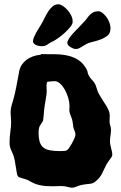

<svg xmlns="http://www.w3.org/2000/svg" viewBox="-20 -857 566 901"><path d="M506.8 -127.9Q505.9 -124 502.7 -119.1Q499.5 -114.3 494.9 -107.9Q490.2 -101.6 485.1 -94.2Q480 -86.9 476.1 -78.1Q469.7 -65.4 465.3 -56.2Q460.9 -46.9 456.8 -39.1Q452.6 -31.2 447.3 -24.4Q441.9 -17.6 433.1 -9.8Q424.8 -2 418.7 1Q412.6 3.9 405.3 5.1Q397.9 6.3 387.9 7.1Q377.9 7.8 361.8 11.2Q349.1 14.2 338.9 18.6Q328.6 22.9 320.8 23.9Q309.6 23.9 296.6 20Q283.7 16.1 267.1 16.1Q257.3 16.1 247.1 16.6Q236.8 17.1 226.1 17.1Q210.4 17.1 195.1 16.1Q179.7 15.1 164.1 11.2Q146 7.3 133.8 0.5Q121.6 -6.3 107.9 -13.2Q102.5 -15.1 96.2 -17.1Q89.8 -19 83.5 -20.8Q77.1 -22.5 72 -24.4Q66.9 -26.4 64.9 -28.8Q61 -33.2 59.1 -44.4Q57.1 -55.7 54.9 -69.8Q52.7 -84 50 -99.4Q47.4 -114.7 43 -127.9Q40 -136.7 36.9 -142.8Q33.7 -148.9 31 -155.3Q28.3 -161.6 26.6 -169.4Q24.9 -177.2 24.9 -189Q24.9 -213.9 28.6 -239Q32.2 -264.2 32.2 -284.2Q32.2 -295.4 31 -306.9Q29.8 -318.4 29.8 -329.1Q29.8 -348.6 36.9 -370.8Q43.9 -393.1 49.8 -418Q56.6 -448.2 61 -473.9Q65.4 -499.5 70.8 -525.9Q74.2 -541 83 -554Q91.8 -566.9 104.5 -576.4Q117.2 -585.9 133.8 -592Q150.4 -598.1 169.9 -600.1Q170.9 -600.1 171.6 -601.6Q172.4 -603 174.8 -603Q208 -603 239.5 -602.5Q271 -602.1 298.3 -595.9Q325.7 -589.8 348.1 -575.2Q370.6 -560.5 386.2 -532.2Q390.1 -525.9 391.1 -518.3Q392.1 -510.7 396 -503.9Q401.9 -491.7 411.1 -482.7Q420.4 -473.6 425.8 -463.9Q431.2 -452.6 434.6 -439.9Q438 -427.2 444.8 -415Q452.6 -400.9 461.4 -387.7Q470.2 -374.5 477.8 -362.1Q485.4 -349.6 490.2 -337.9Q495.1 -326.2 495.1 -314.9Q495.1 -308.1 494.6 -301.3Q494.1 -294.4 494.1 -287.1Q494.1 -277.8 497.1 -269Q500 -260.3 501 -251Q501 -236.8 498.5 -221.7Q496.1 -206.5 496.1 -190.9Q496.1 -185.1 497.8 -177.5Q499.5 -169.9 501.5 -161.9Q503.4 -153.8 505.1 -146Q506.8 -138.2 506.8 -131.8ZM334 -223.1Q334 -234.4 330.6 -241.5Q327.1 -248.5 324.2 -259.8Q322.3 -269 321.5 -278.6Q320.8 -288.1 317.9 -297.9Q314.9 -307.6 310.5 -317.9Q306.2 -328.1 305.2 -337.9Q305.2 -342.8 305.7 -347.2Q306.2 -351.6 306.2 -356.9Q306.2 -377 300 -397.9Q293.9 -418.9 284.2 -436.3Q274.4 -453.6 262 -464.8Q249.5 -476.1 236.8 -476.1Q232.4 -476.1 226.8 -475.6Q221.2 -475.1 216.1 -474.6Q210.9 -474.1 207.5 -473.9Q204.1 -473.6 204.1 -474.1Q200.2 -471.2 199.2 -466.1Q198.2 -460.9 198.2 -454.1Q198.2 -448.7 198.7 -442.1Q199.2 -435.5 199.2 -428.2Q199.2 -417 195.6 -397.5Q191.9 -377.9 189 -356Q187.5 -347.2 186.8 -338.1Q186 -329.1 185.3 -320.3Q184.6 -311.5 183.8 -304Q183.1 -296.4 182.1 -291Q181.6 -288.6 179 -284.7Q176.3 -280.8 173.1 -276.1Q169.9 -271.5 167.2 -267.1Q164.6 -262.7 164.1 -259.8Q161.1 -248 161.1 -235.8Q161.1 -208 166.5 -190.9Q171.9 -173.8 184.1 -164.3Q196.3 -154.8 215.8 -151.4Q235.4 -147.9 264.2 -147.9Q273.9 -147.9 281.7 -148.7Q289.6 -149.4 293.9 -151.9Q298.3 -154.3 304.9 -163.8Q311.5 -173.3 317.9 -184.8Q324.2 -196.3 328.9 -207.3Q333.5 -218.3 334 -223.1ZM320.8 -752Q319.8 -742.7 309.3 -729.7Q298.8 -716.8 284.7 -703.9Q270.5 -690.9 255.6 -680.2Q240.7 -669.4 231 -664.1Q219.2 -659.2 212.9 -654.8Q206.5 -650.4 201.4 -647.2Q196.3 -644 190.7 -642.1Q185.1 -640.1 174.8 -640.1Q168.9 -640.1 161.9 -641.6Q154.8 -643.1 148.7 -646Q142.6 -648.9 138.7 -653.1Q134.8 -657.2 134.8 -663.1Q134.8 -671.4 139.4 -682.4Q144 -693.4 150.1 -704.6Q156.2 -715.8 162.6 -725.3Q168.9 -734.9 171.9 -740.2Q180.7 -754.9 188.7 -771.7Q196.8 -788.6 206.3 -803.2Q215.8 -817.9 227.3 -827.4Q238.8 -836.9 253.9 -836.9Q262.7 -836.9 274.2 -829.6Q285.6 -822.3 295.9 -811Q306.2 -799.8 313.5 -785.6Q320.8 -771.5 320.8 -758.3ZM495.6 -706.1Q491.7 -694.3 479.2 -685.8Q466.8 -677.2 452.4 -671.9Q438 -666.5 425.5 -663.3Q413.1 -660.2 409.7 -659.2Q397.5 -656.7 387.7 -651.6Q377.9 -646.5 369.1 -640.9Q360.4 -635.3 352.5 -631.1Q344.7 -627 335.9 -627Q330.1 -627 323.2 -629.6Q316.4 -632.3 310.3 -636.2Q304.2 -640.1 300 -645.3Q295.9 -650.4 295.9 -655.3Q295.9 -663.1 302.2 -673.6Q308.6 -684.1 317.4 -694.3Q326.2 -704.6 334.7 -713.1Q343.3 -721.7 347.7 -726.1Q356 -735.4 363.8 -743.4Q371.6 -751.5 377.9 -758.3Q384.8 -765.6 390.4 -773.9Q396 -782.2 403.1 -788.8Q410.2 -795.4 419.2 -799.8Q428.2 -804.2 441.9 -804.2Q449.7 -804.2 459.5 -797.4Q469.2 -790.5 478 -779.1Q486.8 -767.6 492.7 -752.9Q498.5 -738.3 498.5 -723.1Q498.5 -713.4 495.6 -706.1Z"/></svg>

Font: Freckle Face
Style: Regular
Weight: 400
Designer: Astigmatic (AOETI)
Foundry: Astigmatic (AOETI)
Version: Version 1.000